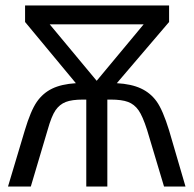

<svg xmlns="http://www.w3.org/2000/svg" viewBox="-20 -683 710 703"><path d="M599.1 -663.1V-602.5L407.7 -378.4Q460.9 -375.5 496.1 -359.1Q531.2 -342.8 553.7 -311.3Q576.2 -279.8 599.1 -205.6L659.2 0H580.6L518.6 -207Q502.4 -257.8 487.1 -279.5Q471.7 -301.3 448.7 -309.8Q425.8 -318.4 385.3 -318.4H373V0H295.9V-318.4H284.2Q243.2 -318.4 220.7 -309.6Q198.2 -300.8 183.3 -279.3Q168.5 -257.8 154.3 -207L92.8 0H9.3L70.8 -205.6Q92.3 -277.3 114.5 -309.6Q136.7 -341.8 170.7 -358.4Q204.6 -375 257.8 -378.4L71.8 -602.5V-663.1ZM505.9 -593.8H162.1L334 -387.2Z"/></svg>

Font: Bpm'online Open Sans
Style: Regular
Weight: 400
Foundry: Ascender Corporation
Version: Version 1.10